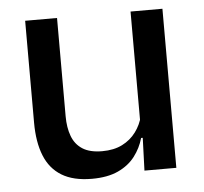

<svg xmlns="http://www.w3.org/2000/svg" viewBox="-42 -533 625 588"><g transform="rotate(-5 270.0 -239.0)"><path d="M154 -489V-187Q154 -152 163.8 -125.8Q173.5 -99.5 196 -85Q218.5 -70.5 256.5 -70.5Q292.5 -70.5 318.2 -83.5Q344 -96.5 360.5 -118.8Q377 -141 383.5 -168.5L399.5 -100.5H378.5Q370 -70 350.5 -44.5Q331 -19 298.5 -4Q266 11 218 11Q161 11 125.2 -10.8Q89.5 -32.5 72.8 -74.2Q56 -116 56 -176V-489ZM478 -489V0H380L384 -114.5L380 -120.5V-489Z"/></g></svg>

Font: Anek Telugu Medium Medium
Style: Regular
Weight: 500
Version: Version 1.003